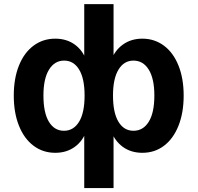

<svg xmlns="http://www.w3.org/2000/svg" viewBox="-20 -739 970 942"><path d="M393.3 -99.1H404.8Q386.5 -46.9 346.4 -18.1Q306.4 10.7 251.2 10.7Q190.9 10.7 144.8 -23.8Q98.6 -58.3 73.1 -121.9Q47.6 -185.5 47.6 -269.8Q47.6 -354.5 73.1 -417.7Q98.6 -481 144.8 -515.1Q190.9 -549.3 251.2 -549.3Q307.1 -549.3 347.2 -520.1Q387.2 -491 404.8 -439.5H393.3V-718.8H537.1V-439.5H523.9Q542.2 -491 582.6 -520.1Q623 -549.3 678.5 -549.3Q738 -549.3 784.1 -515.1Q830.1 -481 855.6 -417.7Q881.1 -354.5 881.1 -269.8Q881.1 -185.5 855.6 -121.8Q830.1 -58.1 784.4 -23.7Q738.8 10.7 678.5 10.7Q623 10.7 583 -18.1Q543 -46.9 523.9 -99.1H537.1V183.6H393.3ZM395 -270.5Q395 -353.3 368.3 -397.5Q341.6 -441.7 294.7 -441.7Q247.8 -441.7 220.5 -397.3Q193.1 -353 193.1 -270.5Q193.1 -185.5 220 -141.5Q246.8 -97.4 293.9 -97.4Q340.8 -97.4 367.9 -141.5Q395 -185.5 395 -270.5ZM737.3 -270.5Q737.3 -353 709.8 -397.3Q682.4 -441.7 634.8 -441.7Q588.1 -441.7 561.3 -397.3Q534.4 -353 534.4 -270.5Q534.4 -185.8 561.2 -141.6Q587.9 -97.4 634.8 -97.4Q682.4 -97.4 709.8 -141.6Q737.3 -185.8 737.3 -270.5Z"/></svg>

Font: Min Sans VF VF
Style: Regular
Weight: 400
Designer: Jinseong-Kim, NotoSansCJK, Nunito
Foundry: Jinseong-Kim
Version: Version 1.420;Glyphs 3.1.2 (3151)